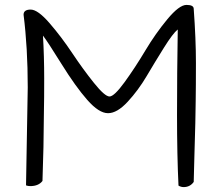

<svg xmlns="http://www.w3.org/2000/svg" viewBox="-20 -754 901 782"><path d="M93 -398Q93 -560 76 -694Q76 -715 105 -715Q134 -715 182 -659.5Q230 -604 274 -538Q318 -472 362.5 -416.5Q407 -361 426 -361Q445 -361 487.5 -419.5Q530 -478 571.5 -547.5Q613 -617 661.5 -675.5Q710 -734 739.5 -734Q769 -734 769 -718Q778 -595 778 -498Q778 -401 777 -340.5Q776 -280 775.5 -252.5Q775 -225 772 -127.5Q769 -30 769 -13Q754 8 728 8Q717 8 707 2Q701 -121 701 -288Q701 -455 704 -634Q684 -618 647.5 -559.5Q611 -501 577 -443.5Q543 -386 500 -339.5Q457 -293 420 -293Q383 -293 335.5 -347Q288 -401 230.5 -493.5Q173 -586 155 -609Q160 -525 160 -434.5Q160 -344 159 -308Q158 -148 153 -17Q137 4 103 4Q94 4 86 1Q86 1 93 -398Z"/></svg>

Font: Handlee
Style: Regular
Weight: 400
Designer: Joe Prince
Foundry: Joe Prince
Version: Version 1.001